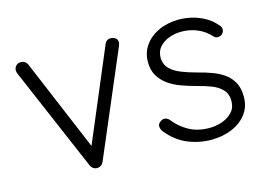

<svg xmlns="http://www.w3.org/2000/svg" viewBox="-77 -667 1146 821"><g transform="rotate(-15 496.5 -256.5)"><path d="M67 -522Q75 -522 83 -517Q91 -512 95 -502L270 -86L257 -78L436 -502Q444 -522 465 -521Q475 -521 484 -514.5Q493 -508 493 -496Q493 -490 491.5 -486.5Q490 -483 489 -479L293 -19Q285 -1 266 0Q257 1 248.5 -4.5Q240 -10 236 -19L39 -479Q38 -481 37 -485Q36 -489 36 -493Q36 -504 44 -513Q52 -522 67 -522Z M574 -81Q566 -93 566.5 -104.5Q567 -116 579 -123Q587 -130 597.5 -129Q608 -128 617 -119Q644 -84 682.5 -62.5Q721 -41 774 -41Q802 -41 829.5 -50.5Q857 -60 875 -79.5Q893 -99 893 -129Q893 -160 875 -179Q857 -198 828.5 -209Q800 -220 768 -228Q734 -237 702 -248.5Q670 -260 645.5 -277.5Q621 -295 606 -320Q591 -345 591 -381Q591 -423 614 -455Q637 -487 676.5 -505Q716 -523 766 -523Q791 -523 820 -516.5Q849 -510 877 -495Q905 -480 927 -454Q936 -445 936 -433.5Q936 -422 926 -413Q918 -407 907.5 -407Q897 -407 890 -415Q866 -442 833 -456Q800 -470 762 -470Q733 -470 707.5 -460.5Q682 -451 665 -432Q648 -413 648 -382Q650 -353 668.5 -335Q687 -317 717.5 -305Q748 -293 786 -283Q818 -275 847.5 -264Q877 -253 899.5 -236.5Q922 -220 935.5 -195Q949 -170 949 -132Q949 -88 924.5 -56Q900 -24 859 -7Q818 10 768 10Q714 10 663.5 -11Q613 -32 574 -81Z"/></g></svg>

Font: zvoove
Style: Regular
Weight: 400
Designer: Vernon Adams (Nunito) & Andrew Paglinawan (Quicksand)
Foundry: zvoove
Version: Version 3.006